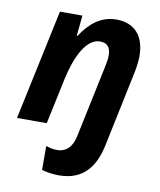

<svg xmlns="http://www.w3.org/2000/svg" viewBox="-88 -626 779 935"><g transform="rotate(10 302.0 -158.0)"><path d="M267 240C390 240 443 161 465 57L542 -311C549 -344 553 -375 553 -399C553 -495 506 -556 412 -556C336 -556 281 -510 239 -445H235L245 -546H134L18 0H165L213 -226C238 -342 285 -437 352 -437C387 -437 405 -418 405 -377C405 -361 402 -341 397 -319L322 37C310 95 278 120 238 120C219 120 203 117 182 110V228C202 235 236 240 267 240Z"/></g></svg>

Font: Noto Sans
Style: Bold Italic
Weight: 700
Italic angle: -12°
Designer: Monotype Design Team
Foundry: Monotype Imaging Inc.
Version: Version 2.013